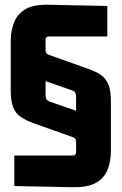

<svg xmlns="http://www.w3.org/2000/svg" viewBox="-20 -660 510 805"><path d="M445 -24Q444 22 429 56Q414 90 379.5 108Q345 126 285 125L40 120V-8H285Q299 -8 299 -22V-67Q299 -80 285 -85L119 -144Q87 -156 66 -170.5Q45 -185 35 -211Q25 -237 25 -280V-491Q26 -537 41 -571Q56 -605 90.5 -623.5Q125 -642 185 -640L430 -635V-507H185Q171 -507 171 -493V-448Q171 -435 185 -430L351 -371Q383 -360 404 -345Q425 -330 435 -304.5Q445 -279 445 -235ZM304 -194 299 -189V-250Q299 -261 296.5 -269Q294 -277 282 -281L165 -322L171 -327V-265Q171 -254 173.5 -246.5Q176 -239 188 -234Z"/></svg>

Font: Gemunu Libre ExtraLight ExtraBold
Style: Regular
Weight: 800
Version: Version 1.100